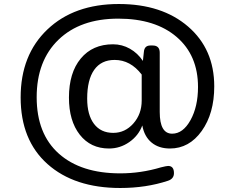

<svg xmlns="http://www.w3.org/2000/svg" viewBox="-20 -731 1168 958"><path d="M742 -504Q777 -504 777 -468V-172Q777 -64 839 -64Q893 -64 930.5 -131.5Q968 -199 968 -297Q968 -455 861.5 -546.5Q755 -638 570 -638Q381 -638 272 -533Q163 -428 163 -246Q163 -63 273.5 35.5Q384 134 580 134Q683 134 783 104Q811 97 819 97Q848 97 848 133Q848 161 818 171Q709 207 580 207Q351 207 217 87.5Q83 -32 83 -245Q83 -457 216.5 -584Q350 -711 573 -711Q788 -711 918.5 -598.5Q1049 -486 1049 -300Q1049 -165 986.5 -77.5Q924 10 828 10Q772 10 736 -20Q700 -50 690 -105Q671 -54 625 -22Q579 10 524 10Q432 10 378 -59Q324 -128 324 -244Q324 -368 383 -439Q442 -510 544 -510Q589 -510 628 -488Q667 -466 693 -427L698 -473Q701 -504 730 -504ZM545 -68Q604 -68 645.5 -115Q687 -162 687 -229V-359Q631 -432 552 -432Q485 -432 450 -382.5Q415 -333 415 -239Q415 -158 449 -113Q483 -68 545 -68Z"/></svg>

Font: Solway
Style: Regular
Weight: 400
Designer: Mariya V. Pigoulevskaya
Foundry: The Northern Block Ltd.
Version: Version 1.000;hotconv 1.0.109;makeotfexe 2.5.65596